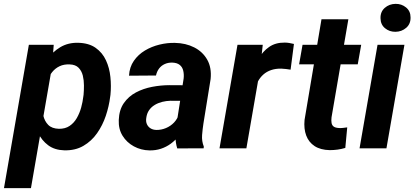

<svg xmlns="http://www.w3.org/2000/svg" viewBox="-54 -757 2115 980"><path d="M211.9 -418.9 104 203.1H-33.7L93.3 -528.3H220.2ZM509.8 -272.9 508.3 -262.7Q502.4 -214.8 486.1 -166Q469.7 -117.2 441.4 -76.9Q413.1 -36.6 371.6 -12.5Q330.1 11.7 273.9 10.3Q224.6 8.8 191.9 -15.6Q159.2 -40 140.6 -78.4Q122.1 -116.7 114.7 -161.1Q107.4 -205.6 108.9 -246.1L112.3 -273.4Q119.6 -317.9 137.7 -365Q155.8 -412.1 184.6 -451.9Q213.4 -491.7 253.4 -515.9Q293.5 -540 345.7 -538.6Q399.9 -537.1 434.3 -512.7Q468.8 -488.3 486.8 -449.2Q504.9 -410.2 509.5 -364Q514.2 -317.9 509.8 -272.9ZM371.1 -263.2 372.6 -273.4Q374.5 -294.9 374.5 -321Q374.5 -347.2 368.7 -371.1Q362.8 -395 347.2 -411.1Q331.5 -427.2 302.2 -428.2Q272.5 -429.7 250 -418.9Q227.5 -408.2 212.2 -388.9Q196.8 -369.6 187 -345.2Q177.2 -320.8 172.9 -294.9L163.1 -226.6Q160.6 -196.8 167 -167.7Q173.3 -138.7 192.1 -119.6Q210.9 -100.6 246.6 -99.6Q278.8 -99.1 301.3 -114.3Q323.7 -129.4 338.1 -154.5Q352.5 -179.7 360.4 -208.5Q368.2 -237.3 371.1 -263.2Z M846.2 -119.1 883.3 -356Q885.7 -377.4 881.3 -396Q877 -414.6 863.5 -425.5Q850.1 -436.5 825.7 -437.5Q803.7 -438 786.4 -429.9Q769 -421.9 757.8 -407Q746.6 -392.1 742.2 -371.6L604.5 -370.6Q606.9 -414.6 629.2 -446.5Q651.4 -478.5 685.5 -499Q719.7 -519.5 760 -529.3Q800.3 -539.1 838.9 -538.1Q894 -537.1 937.3 -515.1Q980.5 -493.2 1003.7 -452.4Q1026.9 -411.6 1021 -353.5L984.4 -127Q980 -98.6 977.5 -67.6Q975.1 -36.6 986.3 -8.8L985.4 0L850.6 0.5Q841.8 -28.3 841.8 -58.8Q841.8 -89.4 846.2 -119.1ZM898.9 -321.8 885.7 -242.2 815.9 -242.7Q794.9 -242.2 774.2 -237.1Q753.4 -231.9 735.8 -221.4Q718.3 -210.9 706.8 -194.3Q695.3 -177.7 692.4 -153.8Q689.9 -136.7 695.8 -123.3Q701.7 -109.9 714.1 -102.1Q726.6 -94.2 744.1 -93.8Q769 -93.3 793 -103.3Q816.9 -113.3 834.5 -131.8Q852.1 -150.4 858.9 -174.8L888.2 -113.8Q876.5 -86.4 858.6 -63.5Q840.8 -40.5 817.9 -23.7Q794.9 -6.8 767.6 2.2Q740.2 11.2 709 10.7Q665.5 9.8 629.2 -10Q592.8 -29.8 571.5 -64.2Q550.3 -98.6 552.2 -144.5Q554.2 -196.3 578.1 -230.7Q602.1 -265.1 639.9 -285.2Q677.7 -305.2 722.4 -313.7Q767.1 -322.3 811 -322.3Z M1273.9 -405.8 1203.6 0H1066.4L1158.2 -528.3H1287.1ZM1446.3 -532.7 1429.2 -401.4Q1417.5 -403.3 1405.5 -404.8Q1393.6 -406.2 1381.3 -406.7Q1353 -407.2 1330.1 -399.4Q1307.1 -391.6 1290.3 -376.7Q1273.4 -361.8 1262 -340.3Q1250.5 -318.8 1244.6 -292L1217.8 -300.8Q1222.7 -338.4 1234.1 -380.1Q1245.6 -421.9 1266.4 -458.3Q1287.1 -494.6 1319.6 -517.3Q1352.1 -540 1398.9 -539.6Q1411.1 -539.6 1422.6 -537.6Q1434.1 -535.6 1446.3 -532.7Z M1789.6 -528.3 1772 -428.7H1472.7L1490.2 -528.3ZM1586.9 -658.7H1724.1L1638.2 -158.2Q1636.2 -141.1 1638.4 -129.2Q1640.6 -117.2 1649.4 -110.8Q1658.2 -104.5 1676.8 -103.5Q1687 -103 1697.3 -104.2Q1707.5 -105.5 1718.3 -106.9L1708.5 -2Q1689 3.9 1669.2 6.6Q1649.4 9.3 1628.9 9.3Q1582 8.3 1552 -11.2Q1522 -30.8 1509 -65.2Q1496.1 -99.6 1500.5 -145Z M2010.3 -528.3 1918.5 0H1781.2L1873 -528.3ZM1888.2 -663.6Q1887.2 -696.8 1909.9 -716.8Q1932.6 -736.8 1964.8 -737.3Q1995.6 -737.8 2018.6 -719Q2041.5 -700.2 2041.5 -668.5Q2042.5 -635.3 2019.5 -615.2Q1996.6 -595.2 1964.8 -594.7Q1934.1 -594.2 1911.4 -612.8Q1888.7 -631.3 1888.2 -663.6Z"/></svg>

Font: Roboto
Style: Bold Italic
Weight: 700
Italic angle: -12°
Designer: Christian Robertson
Foundry: Google
Version: Version 3.0